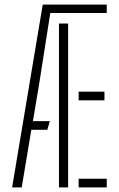

<svg xmlns="http://www.w3.org/2000/svg" viewBox="-20 -820 522 840"><path d="M33 0 167 -800H447V-763H200L152 -457L124 -290H198L187 -252H117L75 0ZM324 0V-38H447V0ZM238 0V-717H278V0ZM324 -381V-419H437V-381Z"/></svg>

Font: Big Shoulders Stencil Text SC Thin
Style: Regular
Weight: 100
Designer: Patric King
Foundry: XO Type Co
Version: Version 2.001